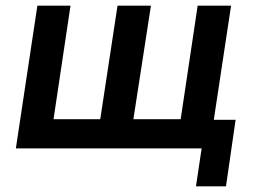

<svg xmlns="http://www.w3.org/2000/svg" viewBox="-20 -524 901 678"><path d="M672 134 692 0H36L112 -504H229L169 -103H334L395 -504H513L451 -103H618L678 -504H796L735 -101H812L778 134Z"/></svg>

Font: Nunitoga
Style: Bold Italic
Weight: 700
Italic angle: -9°
Designer: Vernon Adams
Foundry: Vernon Adams
Version: Version 1.0